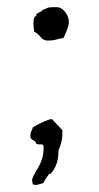

<svg xmlns="http://www.w3.org/2000/svg" viewBox="-20 -451 278 540"><path d="M126 -116.2 155.3 -85V-73.2Q155.3 -58.6 150.4 -43.9Q145.5 -29.3 144.5 -28.3V-25.4Q144.5 13.7 122.1 38.1H118.2Q117.2 39.1 109.9 49.8Q102.5 60.5 102.5 63.5Q85 69.3 81.5 69.3Q78.1 69.3 72.3 67.4Q70.3 58.6 70.3 54.7Q70.3 48.8 86.4 22Q102.5 -4.9 102.5 -32.2V-41Q100.6 -44.9 96.7 -44.9H89.8Q85.9 -44.9 82 -46.9Q80.1 -53.7 72.8 -57.1Q65.4 -60.5 65.4 -68.8Q65.4 -77.1 68.4 -82.5Q71.3 -87.9 72.3 -92.8Q106.4 -113.3 126 -116.2ZM100.6 -424.8 103.5 -423.8Q105.5 -423.8 107.4 -425.8Q114.3 -430.7 126 -430.7H139.6Q153.3 -430.7 163.6 -417Q173.8 -403.3 173.8 -389.2Q173.8 -375 158.2 -343.8Q147.5 -342.8 138.2 -339.8Q128.9 -336.9 115.2 -336.9Q101.6 -336.9 94.7 -346.2Q87.9 -355.5 76.2 -362.3Q74.2 -372.1 74.2 -385.7Q74.2 -399.4 78.1 -404.3L82 -406.2V-410.2Q85.9 -415 92.3 -417Q98.6 -418.9 100.6 -424.8Z"/></svg>

Font: Mountains of Christmas
Style: Regular
Weight: 400
Designer: Crystal Kluge
Foundry: Font Diner, Inc DBA Tart Workshop
Version: Version 1.002